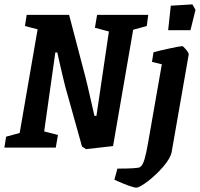

<svg xmlns="http://www.w3.org/2000/svg" viewBox="-27 -675 914 878"><path d="M644 -556 582 -539 490 -7 366 7 348 -5 281 -245Q273 -270 260.5 -323.5Q248 -377 243 -399L235 -435H226L175 -74L238 -58L228 0H-7L1 -50L63 -67L145 -541L87 -556L95 -607H289L363 -325Q371 -295 388 -219L405 -145H414L471 -531L407 -548L417 -607H651ZM496 147 510 96Q598 96 612 90Q625 83 633.5 54.5Q642 26 650 -21L713 -381L668 -392L675 -436Q700 -443 748.5 -453.5Q797 -464 806 -464Q811 -464 824 -448Q837 -432 836 -426L758 20Q753 48 720 86.5Q687 125 649 154Q611 183 596 183Q577 183 496 147ZM754 -649 853 -655 867 -630 844 -537H742Z"/></svg>

Font: Grenze SemiBold
Style: Italic
Weight: 600
Italic angle: -10°
Designer: Renata Polastri
Foundry: Omnibus-Type
Version: Version 1.002; ttfautohint (v1.8)